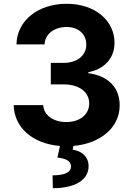

<svg xmlns="http://www.w3.org/2000/svg" viewBox="-20 -757 699 1007"><path d="M51.8 -205.6C54.3 -87.4 152.3 -2.8 294.7 8.5L281.2 69.2C330.6 75.3 353.3 89.1 352.3 118.3C351.2 148.4 315.3 162.6 255.7 162.6L257.1 230.1C376.1 230.1 445 185 444.6 114.3C444.2 64.6 409.8 35.5 361.2 28.1L364.7 8.5C508.5 -4.3 608 -89.5 607.6 -204.2C608 -294.7 550.4 -359.4 443.5 -372.9V-378.6C524.9 -393.1 581 -450.6 580.6 -532.3C581 -647 480.5 -737.2 329.9 -737.2C180.8 -737.2 68.5 -649.9 66.4 -524.1H213.8C215.6 -579.5 266.3 -615.4 329.2 -615.4C391.3 -615.4 432.9 -577.8 432.5 -523.1C432.9 -465.9 384.2 -427.2 314.3 -427.2H246.4V-314.3H314.3C396.7 -314.3 448.2 -273.1 447.8 -214.5C448.2 -156.6 398.4 -116.8 328.1 -116.8C260.3 -116.8 209.5 -152.3 206.7 -205.6Z"/></svg>

Font: Magic Ui Pro
Style: Bold
Weight: 700
Designer: Stefan Endress, Andreas Faust
Version: Version 1.000;FEAKit 1.0